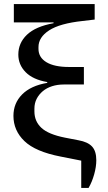

<svg xmlns="http://www.w3.org/2000/svg" viewBox="-20 -768 528 943"><path d="M379 21 278 1Q154 -23 100 -75Q46 -127 46 -199Q46 -261 88.5 -304Q131 -347 212 -361V-365Q142 -377 106 -413.5Q70 -450 70 -500Q70 -557 112.5 -597.5Q155 -638 243 -654V-658H48V-748H445V-672L386 -665Q274 -653 221.5 -619Q169 -585 169 -537V-528Q169 -486 208 -462.5Q247 -439 319 -439H392V-353H293Q262 -353 235.5 -344.5Q209 -336 190 -320Q171 -304 160 -282.5Q149 -261 149 -234V-221Q149 -172 183.5 -140Q218 -108 299 -92L366 -79Q411 -71 432 -48.5Q453 -26 453 19Q453 51 442.5 88.5Q432 126 415 155H379Z"/></svg>

Font: IBM Plex Serif Text
Style: Regular
Weight: 450
Designer: Mike Abbink, Paul van der Laan, Pieter van Rosmalen
Foundry: Bold Monday
Version: Version 3.001